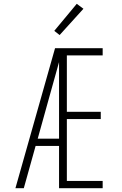

<svg xmlns="http://www.w3.org/2000/svg" viewBox="-20 -988 640 1008"><path d="M105 0H61L269 -735H519V-697H331V-401H509V-363H331V-38H519V0H290V-222H167ZM178 -260H290V-662Q278 -619 266 -576Q254 -533 242 -490ZM293 -804 265 -826 383 -968 418 -942Z"/></svg>

Font: Iosevka Extralight Extended
Style: Regular
Weight: 200
Width: 7
Monospace: yes
Designer: Belleve Invis
Foundry: Belleve Invis
Version: Version 32.5.0; ttfautohint (v1.8.4)